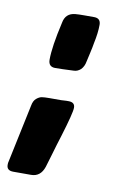

<svg xmlns="http://www.w3.org/2000/svg" viewBox="-85 -587 431 658"><g transform="rotate(10 130.0 -258.0)"><path d="M88 -348Q64 -348 64 -373Q64 -418 84 -505Q90 -539 124 -542Q135 -543 156 -543H189Q212 -543 212 -520Q212 -492 204 -455Q202 -442 197 -420Q192 -398 190 -389Q187 -371 176 -360Q165 -350 151 -350Q109 -348 88 -348ZM-15 7Q-15 -1 -14 -3L29 -207Q32 -224 41.5 -232Q51 -240 60 -241.5Q69 -243 87 -243H127L145 -244H153Q175 -244 175 -225Q175 -207 149 -122Q140 -94 128 -52.5Q116 -11 115 -9Q103 27 70 27H8Q-15 27 -15 7Z"/></g></svg>

Font: Bangerz Fix
Style: Regular
Weight: 400
Designer: vernon adams
Foundry: Vernon Adams
Version: Version 2.10;December 28, 2023;FontCreator 13.0.0.2683 64-bi